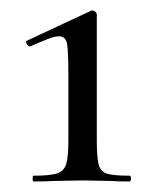

<svg xmlns="http://www.w3.org/2000/svg" viewBox="-20 -748 302 365"><path d="M44 -414Q76 -414 89 -418.5Q102 -423 106 -436.5Q110 -450 110 -483V-601Q110 -650 107.5 -664.5Q105 -679 92 -679Q84 -679 70 -673.5Q56 -668 38 -660H37Q33 -660 30.5 -665Q28 -670 32 -671L154 -728H156Q159 -728 161.5 -725.5Q164 -723 164 -721V-483Q164 -449 167.5 -435.5Q171 -422 183 -418Q195 -414 226 -414Q229 -414 229 -408.5Q229 -403 226 -403Q203 -403 190 -404L138 -405L83 -404Q69 -403 44 -403Q42 -403 42 -408.5Q42 -414 44 -414Z"/></svg>

Font: Cormorant SC Medium
Style: Regular
Weight: 500
Designer: Christian Thalmann (Catharsis Fonts)
Foundry: Catharsis Fonts
Version: Version 4.000